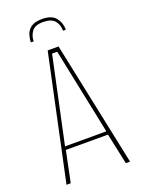

<svg xmlns="http://www.w3.org/2000/svg" viewBox="-146 -832 658 897"><g transform="rotate(-20 183.0 -383.5)"><path d="M180 -767Q229 -767 249 -741.5Q269 -716 269 -682H255Q255 -711 238.5 -731.5Q222 -752 180 -752Q140 -752 124.5 -730.5Q109 -709 109 -682H95Q95 -699 101 -719Q107 -739 125.5 -753Q144 -767 180 -767ZM24 0 156 -620H210L340 0H319L285 -160L292 -154H72L78 -160L45 0ZM78 -167 75 -171H289L285 -167L196 -598L194 -599H172L170 -598Z"/></g></svg>

Font: Smooch Sans Thin Thin
Style: Regular
Weight: 250
Version: Version 1.010